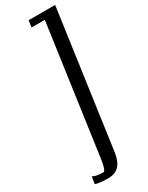

<svg xmlns="http://www.w3.org/2000/svg" viewBox="-246 -791 805 1041"><g transform="rotate(-30 156.5 -271.0)"><path d="M313.5 -750 193.4 105.5Q178.7 208 95.7 208Q37.1 208 13.7 199.2L20.5 154.3Q43 167 85.9 167Q101.6 167 111.3 97.7L224.6 -708H141.6L147.5 -750Z"/></g></svg>

Font: okolaks
Style: RegularItalic
Weight: 500
Italic angle: -8°
Version: Version 000.6.0